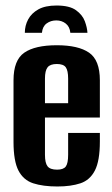

<svg xmlns="http://www.w3.org/2000/svg" viewBox="-20 -668 406 696"><path d="M185 -648Q232 -648 255.5 -631Q279 -614 287.5 -591Q296 -568 297 -549H235Q233 -571 218.5 -582.5Q204 -594 184 -594Q164 -594 149 -583Q134 -572 132 -549H70Q70 -575 82 -597.5Q94 -620 119 -634Q144 -648 185 -648ZM188 8Q136 8 100.5 -3.5Q65 -15 47 -49.5Q29 -84 29 -154V-377Q29 -450 68 -477Q107 -504 186 -504Q264 -504 303 -477Q342 -450 342 -377V-242H143V-107Q143 -77 152.5 -65Q162 -53 187 -53Q210 -53 218.5 -64.5Q227 -76 227 -107V-186H342V-155Q342 -85 324 -50Q306 -15 271.5 -3.5Q237 8 188 8ZM143 -294H227V-383Q227 -412 218.5 -424Q210 -436 186 -436Q162 -436 152.5 -424Q143 -412 143 -383Z"/></svg>

Font: Alumni Sans Thin
Style: Bold
Weight: 700
Version: Version 1.018